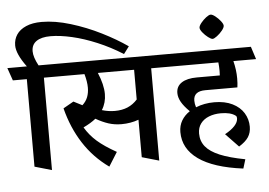

<svg xmlns="http://www.w3.org/2000/svg" viewBox="-88 -920 1604 1144"><g transform="rotate(-5 713.5 -348.5)"><path d="M131.8 -666Q131.8 -631.3 159.7 -579.6H247.6L271 -503.9H185.1V48.8L83 19.5V-503.9H-0.5L-26.9 -579.6H89.8Q31.2 -659.2 31.2 -710Q31.2 -746.1 50 -774.4Q68.8 -802.7 106.9 -819.3Q145 -835.9 200.2 -835.9Q279.8 -835.9 372.8 -807.6Q465.8 -779.3 552.5 -735.8Q639.2 -692.4 705.6 -646L672.9 -602.5Q599.1 -648.9 521.7 -681.4Q444.3 -713.9 373.3 -730.2Q302.2 -746.6 245.1 -746.6Q190.9 -746.6 161.4 -726.3Q131.8 -706.1 131.8 -666Z M929.7 -503.9H826.7V48.3L724.6 19V-205.1Q676.8 -187.5 621.6 -187.5Q580.6 -187.5 544.4 -199.2Q508.3 -210.9 469.2 -233.4Q439.9 -209.5 394.5 -188Q422.9 -140.1 465.1 -103Q507.3 -65.9 579.6 -25.4L527.3 58.1Q435.5 -7.3 375.5 -100.6Q315.4 -193.8 285.6 -311.5L347.7 -346.7L399.4 -320.3Q421.4 -340.3 431.2 -365.7Q440.9 -391.1 440.9 -421.9Q440.9 -458 427.7 -503.9H247.6L221.7 -579.6H905.3ZM724.6 -503.9H507.8Q538.6 -431.2 538.6 -375.5Q538.6 -323.2 512.2 -281.2Q550.8 -269.5 589.4 -269.5Q632.3 -269.5 665.5 -283.4Q698.7 -297.4 724.6 -326.2Z M1381.8 -106.4Q1381.8 -70.3 1364.7 -44.2Q1347.7 -18.1 1308.1 6.3L1231 -74.2Q1269.5 -95.2 1290 -117.7Q1310.5 -140.1 1310.5 -163.1Q1310.5 -168.5 1309.1 -172.1Q1307.6 -175.8 1303.2 -179.2Q1273.9 -200.7 1216.8 -200.7Q1177.2 -200.7 1145.5 -188.2Q1113.8 -175.8 1095.5 -151.4Q1077.1 -127 1077.1 -91.8Q1077.1 -46.4 1103.8 -13.4Q1130.4 19.5 1187.7 43.5Q1245.1 67.4 1338.4 85L1321.8 139.2Q1145 116.7 1055.9 53.2Q966.8 -10.3 966.8 -109.9Q966.8 -148.4 984.6 -178.5Q1002.4 -208.5 1033.7 -229Q999.5 -262.7 984.4 -290Q969.2 -317.4 969.2 -343.3Q969.2 -383.3 1001.7 -404.5Q1034.2 -425.8 1092.8 -425.8H1230.5Q1231.4 -440.4 1231.4 -453.1Q1231.4 -479 1228.5 -503.9H904.8L878.9 -579.6H1429.7L1454.1 -503.9H1318.4Q1332 -450.7 1332 -399.4Q1332 -370.1 1328.6 -345.7H1137.2Q1065.9 -345.7 1065.9 -289.1Q1065.9 -270 1072.8 -249Q1123 -269.5 1183.1 -269.5Q1246.6 -269.5 1291.5 -247.3Q1336.4 -225.1 1359.1 -188Q1381.8 -150.9 1381.8 -106.4Z M1134.8 -719.2Q1134.8 -730 1148.4 -747.3Q1162.1 -764.6 1179.7 -778.1Q1197.3 -791.5 1207 -791.5Q1217.8 -791.5 1235.1 -777.8Q1252.4 -764.2 1265.9 -746.8Q1279.3 -729.5 1279.3 -719.2Q1279.3 -708 1265.4 -690.7Q1251.5 -673.3 1233.6 -659.9Q1215.8 -646.5 1207 -646.5Q1197.8 -646.5 1180.2 -659.9Q1162.6 -673.3 1148.7 -690.7Q1134.8 -708 1134.8 -719.2Z"/></g></svg>

Font: Vesper Libre Medium
Style: Regular
Weight: 500
Designer: Robert Keller & Kimya Gandhi
Foundry: Mota Italic
Version: Version 1.058